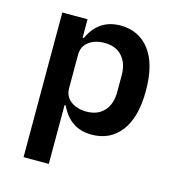

<svg xmlns="http://www.w3.org/2000/svg" viewBox="-108 -623 856 918"><g transform="rotate(15 320.0 -164.0)"><path d="M91 -516H216V-425H222Q269 -528 377 -528Q468 -528 521 -459Q574 -390 574 -258Q574 -126 521 -57Q468 12 377 12Q269 12 222 -91H216V200H91ZM324 -88Q380 -88 411.5 -122.5Q443 -157 443 -217V-299Q443 -359 411.5 -393.5Q380 -428 324 -428Q278 -428 247 -405Q216 -382 216 -340V-176Q216 -134 247 -111Q278 -88 324 -88Z"/></g></svg>

Font: Writer SemiBold
Style: Regular
Weight: 600
Monospace: yes
Designer: Mike Abbink, Paul van der Laan, Pieter van Rosmalen
Foundry: Bold Monday
Version: Version 2.001 2020